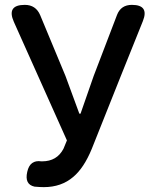

<svg xmlns="http://www.w3.org/2000/svg" viewBox="-20 -756 632 789"><path d="M160 13Q144 13 122 11Q80 2 92 -50Q103 -100 150 -93Q152 -93 153 -93Q214 -93 241 -145L255 -179L37 -666Q6 -736 82 -736Q127 -736 145 -694L249 -444L306 -289H311L365 -444L461 -695Q477 -736 522 -736Q594 -736 567 -669L475 -440L357 -144Q325 -66 281 -29Q232 13 160 13Z"/></svg>

Font: GenSenRounded TW M
Style: Regular
Weight: 500
Version: Version 1.501;PS 1;hotconv 16.6.51;makeotf.lib2.5.65220